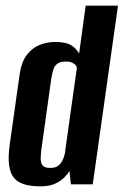

<svg xmlns="http://www.w3.org/2000/svg" viewBox="-20 -650 436 677"><path d="M123 7Q91 7 67.5 0.5Q44 -6 30 -22Q16 -38 12 -68Q8 -98 15 -145L49 -386Q55 -430 73.5 -455Q92 -480 118.5 -491Q145 -502 174 -502Q214 -502 232.5 -489.5Q251 -477 259 -461L282 -630H396L307 0H230L225 -47Q219 -37 207 -24.5Q195 -12 174.5 -2.5Q154 7 123 7ZM158 -58Q173 -58 182 -63.5Q191 -69 197 -78.5Q203 -88 206.5 -100Q210 -112 211 -126Q221 -197 231 -268.5Q241 -340 251 -410Q251 -415 247 -420Q243 -425 234.5 -429Q226 -433 212 -433Q193 -433 182.5 -425.5Q172 -418 168 -404.5Q164 -391 161 -374L125 -117Q124 -104 123.5 -93Q123 -82 126 -74Q129 -66 136 -62Q143 -58 158 -58Z"/></svg>

Font: Alumni Sans
Style: Bold Italic
Weight: 700
Italic angle: -8°
Designer: Robert E. Leuschke
Foundry: Robert E. Leuschke
Version: Version 1.016